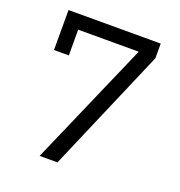

<svg xmlns="http://www.w3.org/2000/svg" viewBox="-127 -805 854 912"><g transform="rotate(20 300.0 -349.0)"><path d="M173 0 446 -626H140V-496H65V-698H531V-624L263 0Z"/></g></svg>

Font: Lilex Nerd Font
Style: Regular
Weight: 400
Designer: Mike Abbink, Paul van der Laan, Pieter van Rosmalen, Mikhael Khrustik
Foundry: Mikhael Khrustik
Version: Version 2.400; ttfautohint (v1.8.4.7-5d5b);Nerd Fonts 3.3.0